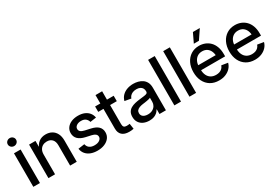

<svg xmlns="http://www.w3.org/2000/svg" viewBox="42 -1698 3799 2657"><g transform="rotate(-30 1941.5 -369.5)"><path d="M67.4 0V-535.6H173.3V0ZM120.6 -621.1Q93.3 -621.1 73.7 -639.6Q54.2 -658.2 54.2 -684.6Q54.2 -711.4 73.7 -729.7Q93.3 -748 120.6 -748Q148.4 -748 168 -729.7Q187.5 -711.4 187.5 -684.6Q187.5 -658.2 168 -639.6Q148.4 -621.1 120.6 -621.1Z M414.6 -314.5V0H308.6V-535.6H410.6L411.6 -403.8H396Q420.4 -476.1 465.6 -510Q510.7 -543.9 575.2 -543.9Q629.9 -543.9 671.9 -520.5Q713.9 -497.1 737.5 -451.4Q761.2 -405.8 761.2 -338.4V0H655.3V-325.2Q655.3 -385.3 625 -418Q594.7 -450.7 541 -450.7Q504.9 -450.7 476.3 -435.3Q447.8 -419.9 431.2 -389.6Q414.6 -359.4 414.6 -314.5Z M1090.3 11.7Q1031.2 11.7 984.6 -6.1Q938 -23.9 908.7 -58.8Q879.4 -93.8 871.6 -144L973.1 -158.2Q981.9 -116.2 1012 -95Q1042 -73.7 1090.3 -73.7Q1141.6 -73.7 1171.4 -95Q1201.2 -116.2 1201.2 -146.5Q1201.2 -172.9 1181.9 -189.5Q1162.6 -206.1 1125.5 -214.4L1035.6 -234.4Q960.9 -251.5 923.6 -288.8Q886.2 -326.2 886.2 -384.3Q886.2 -432.1 912.6 -468Q939 -503.9 985.4 -523.9Q1031.7 -543.9 1092.8 -543.9Q1151.4 -543.9 1194.3 -525.6Q1237.3 -507.3 1263.7 -474.4Q1290 -441.4 1297.9 -397L1201.2 -382.8Q1193.8 -414.6 1167.7 -437.5Q1141.6 -460.4 1093.8 -460.4Q1049.8 -460.4 1021.2 -440.2Q992.7 -419.9 992.7 -389.2Q992.7 -362.8 1012.5 -345.9Q1032.2 -329.1 1073.7 -319.8L1161.6 -300.3Q1237.3 -283.2 1273.4 -247.3Q1309.6 -211.4 1309.6 -154.8Q1309.6 -105 1281.7 -67.6Q1253.9 -30.3 1204.3 -9.3Q1154.8 11.7 1090.3 11.7Z M1660.6 -535.6V-449.2H1363.8V-535.6ZM1447.3 -669.4H1553.2V-144Q1553.2 -112.3 1566.4 -98.4Q1579.6 -84.5 1610.8 -84.5Q1620.6 -84.5 1634.3 -85.7Q1647.9 -86.9 1658.2 -88.4L1670.9 -2.4Q1654.8 1.5 1635.7 3.2Q1616.7 4.9 1599.1 4.9Q1524.9 4.9 1486.1 -30.8Q1447.3 -66.4 1447.3 -133.8Z M1920.4 10.7Q1868.7 10.7 1827.4 -7.8Q1786.1 -26.4 1762 -62.7Q1737.8 -99.1 1737.8 -151.9Q1737.8 -197.8 1755.4 -227.1Q1772.9 -256.3 1802.7 -273.4Q1832.5 -290.5 1869.6 -299.3Q1906.7 -308.1 1945.8 -312.5Q1994.1 -318.4 2023.7 -322Q2053.2 -325.7 2066.9 -334.2Q2080.6 -342.8 2080.6 -361.3V-364.7Q2080.6 -393.6 2068.6 -414.1Q2056.6 -434.6 2033.4 -445.8Q2010.3 -457 1976.1 -457Q1941.4 -457 1916 -446.3Q1890.6 -435.5 1875 -418Q1859.4 -400.4 1853.5 -379.9L1752.4 -397.5Q1765.6 -446.3 1797.9 -478.8Q1830.1 -511.2 1876 -527.6Q1921.9 -543.9 1975.6 -543.9Q2013.2 -543.9 2050.8 -534.4Q2088.4 -524.9 2118.9 -503.9Q2149.4 -482.9 2167.7 -447.5Q2186 -412.1 2186 -359.4V0H2083V-74.2H2078.6Q2068.4 -53.2 2048.1 -33.7Q2027.8 -14.2 1996.3 -1.7Q1964.8 10.7 1920.4 10.7ZM1943.4 -74.2Q1987.8 -74.2 2018.6 -91.3Q2049.3 -108.4 2065.2 -136Q2081.1 -163.6 2081.1 -195.3V-262.2Q2075.2 -256.8 2060.3 -252.7Q2045.4 -248.5 2025.9 -244.9Q2006.3 -241.2 1986.6 -238.5Q1966.8 -235.8 1951.7 -233.9Q1922.4 -230 1897.2 -220.7Q1872.1 -211.4 1857.2 -194.8Q1842.3 -178.2 1842.3 -150.4Q1842.3 -126 1855.2 -108.9Q1868.2 -91.8 1890.9 -83Q1913.6 -74.2 1943.4 -74.2Z M2427.2 -727.5V0H2321.3V-727.5Z M2668.5 -727.5V0H2562.5V-727.5Z M3034.2 11.7Q2955.1 11.7 2897.7 -23.2Q2840.3 -58.1 2809.6 -120.4Q2778.8 -182.6 2778.8 -265.1Q2778.8 -347.2 2809.6 -410.2Q2840.3 -473.1 2896.2 -508.8Q2952.1 -544.4 3025.9 -544.4Q3075.7 -544.4 3119.4 -527.6Q3163.1 -510.7 3196.8 -477.1Q3230.5 -443.4 3249.8 -392.1Q3269 -340.8 3269 -271.5V-236.8H2834V-316.4H3213.9L3165.5 -290.5Q3165.5 -340.3 3149.4 -377.4Q3133.3 -414.6 3102.3 -435.5Q3071.3 -456.5 3026.9 -456.5Q2981.9 -456.5 2950.2 -435.3Q2918.5 -414.1 2901.4 -378.4Q2884.3 -342.8 2884.3 -298.3V-247.6Q2884.3 -193.8 2902.8 -155.3Q2921.4 -116.7 2955.3 -96.7Q2989.3 -76.7 3035.2 -76.7Q3066.4 -76.7 3091.6 -85.7Q3116.7 -94.7 3134.3 -112.5Q3151.9 -130.4 3160.6 -155.8L3260.7 -139.6Q3249 -94.7 3217.5 -60.8Q3186 -26.9 3139.4 -7.6Q3092.8 11.7 3034.2 11.7ZM2981 -604.5 3051.3 -751.5H3161.6L3062.5 -604.5Z M3607.4 11.7Q3528.3 11.7 3470.9 -23.2Q3413.6 -58.1 3382.8 -120.4Q3352.1 -182.6 3352.1 -265.1Q3352.1 -347.2 3382.8 -410.2Q3413.6 -473.1 3469.5 -508.8Q3525.4 -544.4 3599.1 -544.4Q3648.9 -544.4 3692.6 -527.6Q3736.3 -510.7 3770 -477.1Q3803.7 -443.4 3823 -392.1Q3842.3 -340.8 3842.3 -271.5V-236.8H3407.2V-316.4H3787.1L3738.8 -290.5Q3738.8 -340.3 3722.7 -377.4Q3706.5 -414.6 3675.5 -435.5Q3644.5 -456.5 3600.1 -456.5Q3555.2 -456.5 3523.4 -435.3Q3491.7 -414.1 3474.6 -378.4Q3457.5 -342.8 3457.5 -298.3V-247.6Q3457.5 -193.8 3476.1 -155.3Q3494.6 -116.7 3528.6 -96.7Q3562.5 -76.7 3608.4 -76.7Q3639.6 -76.7 3664.8 -85.7Q3689.9 -94.7 3707.5 -112.5Q3725.1 -130.4 3733.9 -155.8L3834 -139.6Q3822.3 -94.7 3790.8 -60.8Q3759.3 -26.9 3712.6 -7.6Q3666 11.7 3607.4 11.7Z"/></g></svg>

Font: Inter 20pt Medium
Style: Regular
Weight: 500
Version: Version 4.001;git-66647c0bb